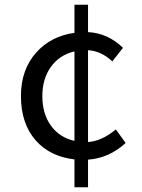

<svg xmlns="http://www.w3.org/2000/svg" viewBox="-20 -750 595 807"><path d="M293 -534Q230 -519 194 -469Q158 -419 158 -346Q158 -272 194 -222Q230 -172 293 -158ZM508 -149Q438 -85 350 -79V37H293V-80Q190 -92 130 -160Q68 -231 68 -346Q68 -458 133 -530Q194 -598 293 -612V-730H350V-615Q433 -611 497 -549L452 -492Q405 -536 350 -539V-153Q408 -157 467 -206Z"/></svg>

Font: Noto Sans Tobesmart edit
Style: Regular
Weight: 400
Designer: Ryoko NISHIZUKA  (kana & ideographs); Paul D. Hunt (Latin, Greek & Cyrillic); Wenlong ZHANG  (bopomofo); Sandoll Communi
Foundry: Adobe Systems Incorporated
Version: Version 1.005 Oct 7, 2021